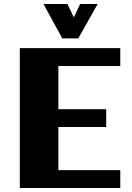

<svg xmlns="http://www.w3.org/2000/svg" viewBox="-20 -945 665 965"><path d="M584.5 0H79.6V-703.1H584.5V-613.3H273.4V-396H513.7V-306.6H273.4V-89.8H584.5ZM470.7 -924.8 373.5 -752H293L198.7 -924.8H318.8L351.1 -857.9L382.8 -924.8Z"/></svg>

Font: Aclonica
Style: Regular
Weight: 400
Version: Version 1.001